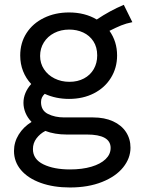

<svg xmlns="http://www.w3.org/2000/svg" viewBox="-20 -578 602 811"><path d="M39.1 59.6Q39.1 22.5 59.1 -9.8Q79.1 -42 113.3 -63Q96.2 -80.6 87.6 -101.6Q79.1 -122.6 79.1 -143.6Q79.1 -186.5 111.8 -223.1Q89.4 -247.1 77.4 -277.6Q65.4 -308.1 65.4 -343.8Q65.4 -397 92 -438.2Q118.7 -479.5 165.8 -502.4Q212.9 -525.4 271.5 -525.4Q338.4 -525.4 388.7 -495.6Q444.8 -533.2 502.9 -557.6L539.1 -484.4Q512.2 -479 491.9 -470.7Q471.7 -462.4 442.4 -447.8Q474.6 -402.3 474.6 -343.8Q474.6 -291.5 448.7 -249.5Q422.9 -207.5 376.7 -183.8Q330.6 -160.2 271.5 -160.2Q215.8 -160.2 168.9 -181.6Q161.1 -174.3 157.2 -166Q153.3 -157.7 153.3 -146.5Q153.3 -111.3 182.6 -96.7Q211.9 -82 251 -82H373Q421.4 -82 457.3 -65.7Q493.2 -49.3 512.2 -20.3Q531.2 8.8 531.2 45.9Q531.2 90.3 500.2 128.9Q469.2 167.5 410.9 190.7Q352.5 213.9 275.4 213.9Q206.1 213.9 152.3 194.6Q98.6 175.3 68.8 140.4Q39.1 105.5 39.1 59.6ZM390.6 -343.8Q390.6 -378.9 374.5 -403.6Q358.4 -428.2 331.5 -440.7Q304.7 -453.1 272.5 -453.1Q237.3 -453.1 209.2 -438.7Q181.2 -424.3 165.3 -398.9Q149.4 -373.5 149.4 -341.8Q149.4 -310.5 165.8 -285.6Q182.1 -260.7 210.4 -246.6Q238.8 -232.4 273.4 -232.4Q308.1 -232.4 334.7 -246.6Q361.3 -260.7 376 -286.1Q390.6 -311.5 390.6 -343.8ZM275.4 137.7Q327.1 137.7 366 126.2Q404.8 114.7 426 94.2Q447.3 73.7 447.3 46.9Q447.3 -9.8 346.7 -9.8H260.7Q211.4 -9.8 171.4 -24.9Q148.9 -13.2 134 6.6Q119.1 26.4 119.1 51.8Q119.1 94.7 163.3 116.2Q207.5 137.7 275.4 137.7Z"/></svg>

Font: Reddit Sans Fudge
Style: Regular
Weight: 400
Designer: Stephen Hutchings
Foundry: Reddit
Version: Version 1.011